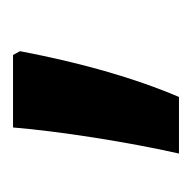

<svg xmlns="http://www.w3.org/2000/svg" viewBox="-20 -148 301 302"><g transform="rotate(-90 131.0 2.5)"><path d="M40 133H129C160 60 183 -23 201 -117L195 -128H81C75 -55 58 53 40 133Z"/></g></svg>

Font: Noto Sans Devanagari ExtraCondensed SemiBold
Style: Regular
Weight: 600
Width: 2
Designer: Jelle Bosma - Monotype Design Team
Foundry: Monotype Imaging Inc.
Version: Version 2.004